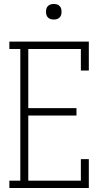

<svg xmlns="http://www.w3.org/2000/svg" viewBox="-20 -944 540 964"><path d="M27 0V-37H82V-698H27V-735H426V-590H386V-698H122V-401H364V-364H122V-37H386V-145H426V0ZM250 -846Q242 -846 234.5 -848Q227 -850 221 -856Q215 -862 213 -869.5Q211 -877 211 -885Q211 -893 213 -900.5Q215 -908 221 -914Q227 -920 234.5 -922Q242 -924 250 -924Q258 -924 265.5 -922Q273 -920 279 -914Q285 -908 287 -900.5Q289 -893 289 -885Q289 -877 287 -869.5Q285 -862 279 -856Q273 -850 265.5 -848Q258 -846 250 -846Z"/></svg>

Font: Iosevka Curly Slab Extralight
Style: Regular
Weight: 200
Monospace: yes
Designer: Belleve Invis
Foundry: Belleve Invis
Version: Version 22.1.2; ttfautohint (v1.8.4)